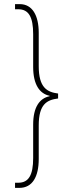

<svg xmlns="http://www.w3.org/2000/svg" viewBox="-20 -780 354 932"><path d="M53 132H74C138 132 168 77 168 -8V-171C168 -275 208 -295 262 -302V-326C208 -333 168 -355 168 -459V-621C168 -705 137 -760 76 -760H53V-735H69C119 -735 141 -698 141 -614V-455C141 -370 172 -325 221 -315V-313C172 -303 141 -260 141 -175V-13C141 70 119 107 69 107H53Z"/></svg>

Font: Noto Serif Armenian ExtraCondensed Thin
Style: Regular
Weight: 100
Width: 2
Designer: Monotype Design Team
Foundry: Monotype Imaging Inc.
Version: Version 2.008